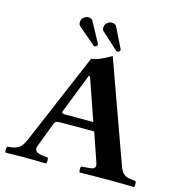

<svg xmlns="http://www.w3.org/2000/svg" viewBox="-120 -939 980 1047"><g transform="rotate(15 370.0 -415.5)"><path d="M272.9 -283.2H424.8L342.8 -520H335.9L248 -295.9Q245.1 -288.6 250.7 -285.9Q256.3 -283.2 272.9 -283.2ZM217.8 -217.8 165 -79.1Q162.1 -71.8 161.6 -65.4Q161.1 -59.1 163.8 -54.7Q166.5 -50.3 169.4 -47.1Q172.4 -43.9 179.4 -41.5Q186.5 -39.1 190.9 -37.6Q195.3 -36.1 205.1 -34.9Q214.8 -33.7 219.2 -33.4Q223.6 -33.2 233.9 -32.2Q238.3 -27.8 238.3 -15.1Q238.3 -2.4 233.9 2Q159.7 0 101.1 0Q81.1 0 6.8 2Q2.4 -2.4 2.4 -15.1Q2.4 -27.8 6.8 -32.2Q26.4 -33.7 37.8 -35.9Q49.3 -38.1 63 -44.9Q76.7 -51.8 87.2 -65.7Q97.7 -79.6 106.9 -102.1L324.2 -613.8Q357.4 -613.8 434.1 -658.2L640.1 -85.9Q642.6 -78.6 646 -72.3Q649.4 -65.9 652.3 -61.3Q655.3 -56.6 660.4 -52.7Q665.5 -48.8 668.2 -46.1Q670.9 -43.5 677.5 -41.3Q684.1 -39.1 686.5 -38.1Q689 -37.1 697 -35.9Q705.1 -34.7 707.3 -34.4Q709.5 -34.2 718.8 -33.2Q728 -32.2 730 -32.2Q734.4 -27.8 734.4 -15.1Q734.4 -2.4 730 2Q655.8 0 596.2 0Q499 0 424.8 2Q420.4 -2.4 420.4 -15.1Q420.4 -27.8 424.8 -32.2Q427.7 -32.2 434.3 -32.7Q440.9 -33.2 443.8 -33.2Q483.4 -35.2 493.2 -41Q506.3 -49.3 499 -71.8L442.9 -234.9H252.9Q235.4 -234.9 228.5 -231.4Q221.7 -228 217.8 -217.8ZM212.9 -790Q212.9 -806.6 224.9 -817.4Q236.8 -828.1 253.9 -828.1Q269 -828.1 276.9 -815.9L335.9 -707Q336.4 -706.1 337.4 -704.6Q338.4 -703.1 338.9 -702.1Q339.8 -701.2 339.8 -696.8Q339.8 -691.4 335.2 -687.7Q330.6 -684.1 326.2 -684.1Q320.8 -684.1 318.8 -686L220.2 -770Q212.9 -777.3 212.9 -790ZM358.9 -824.2Q370.1 -833 381.8 -833Q401.4 -833 409.2 -820.8L465.8 -706.1Q466.8 -705.1 466.8 -702.1Q466.8 -695.3 460.9 -690.9Q455.1 -688 453.1 -688Q450.7 -688 444.8 -689.9L438 -696.8L351.1 -775.9Q344.2 -781.2 344.2 -794.9Q344.2 -814 358.9 -824.2Z"/></g></svg>

Font: Common Serif
Style: Bold
Weight: 700
Designer: Philipp H. Poll, Khaled Hosny
Foundry: Stefan Peev, Context Ltd.
Version: Version 1.026